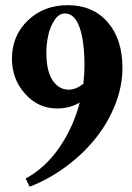

<svg xmlns="http://www.w3.org/2000/svg" viewBox="-20 -683 509 738"><path d="M93.8 34.7 78.6 3.4Q155.8 -39.1 209 -117.2Q262.2 -195.3 286.6 -289.1Q249 -266.1 198.7 -266.1Q127 -266.1 76.4 -322.5Q25.9 -378.9 25.9 -457.5Q25.9 -545.9 87.2 -604.5Q148.4 -663.1 240.2 -663.1Q336.9 -663.1 393.8 -597.7Q450.7 -532.2 450.7 -421.4Q450.7 -352.1 422.9 -281.2Q395 -210.4 346.9 -150.6Q298.8 -90.8 233.2 -42.2Q167.5 6.3 93.8 34.7ZM158.2 -481Q158.2 -410.2 182.1 -374.3Q206.1 -338.4 244.1 -338.4Q272 -338.4 300.3 -360.8Q304.7 -396 304.7 -429.2Q304.7 -526.4 285.4 -578.9Q266.1 -631.3 229.5 -631.3Q206.5 -631.3 189.7 -606Q172.9 -580.6 165.5 -547.4Q158.2 -514.2 158.2 -481Z"/></svg>

Font: Elstob
Style: Bold
Weight: 700
Designer: Peter S. Baker
Version: Version 1.015